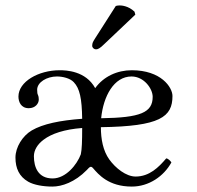

<svg xmlns="http://www.w3.org/2000/svg" viewBox="-20 -678 727 708"><path d="M252 -375C274 -352 282 -315 283 -240C201 -234 138 -221 97 -197C63 -177 37 -135 37 -97C37 -57 51 -27 84 -8C105 4 139 10 173 10C208 10 256 -6 300 -51C311 -63 315 -67 323 -58C343 -35 380 10 466 10C529 10 584 -28 612 -79C609 -84 601 -93 593 -94C565 -61 531 -27 480 -27C445 -27 406 -58 383 -90C360 -122 352 -165 352 -209C571 -212 616 -247 616 -324C616 -356 574 -419 466 -419C412 -419 362 -396 331 -353C296 -417 223 -419 200 -419C122 -419 48 -377 48 -322C48 -303 57 -279 86 -279C110 -279 123 -296 123 -311C123 -318 122 -324 120 -328C118 -331 117 -337 117 -347C117 -375 153 -396 190 -396C210 -396 238 -390 252 -375ZM283 -206C283 -158 282 -127 278 -109C264 -71 223 -20 174 -20C121 -20 105 -61 105 -102C105 -124 118 -146 141 -163C170 -185 217 -201 283 -206ZM353 -242C361 -323 400 -396 465 -396C511 -396 543 -351 543 -321C543 -263 498 -244 353 -242ZM407 -656 331 -537C323 -524 320 -520 320 -509C320 -502 327 -496 334 -496C341 -496 349 -500 364 -515L479 -624L476 -635C453 -657 427 -658 421 -658C416 -658 410 -657 407 -656Z"/></svg>

Font: Libertinus Serif Display
Style: Regular
Weight: 400
Designer: Philipp H. Poll, Khaled Hosny
Foundry: Caleb Maclennan
Version: Version 7.050;RELEASE